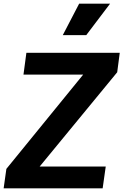

<svg xmlns="http://www.w3.org/2000/svg" viewBox="-44 -1035 678 1055"><path d="M430 -842 561 -1015H391L301 -842ZM520 0 537 -120H174L600 -638L614 -745H101L85 -625H413L-9 -107L-24 0Z"/></svg>

Font: Plus Jakarta Sans
Style: Bold Italic
Weight: 700
Italic angle: -8°
Designer: Gumpita Rahayu
Foundry: Tokotype
Version: Version 2.071;gftools[0.9.30]